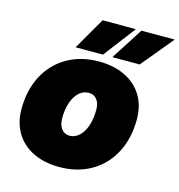

<svg xmlns="http://www.w3.org/2000/svg" viewBox="-116 -890 938 1004"><g transform="rotate(15 353.0 -388.0)"><path d="M26 -230Q26 -333 67 -411Q108 -489 182.5 -532Q257 -575 355 -575Q435 -575 496 -545.5Q557 -516 590 -461.5Q623 -407 623 -334Q623 -231 582 -152.5Q541 -74 466.5 -31Q392 12 295 12Q214 12 153 -17.5Q92 -47 59 -102Q26 -157 26 -230ZM305 -160Q333 -160 356 -181Q379 -202 392 -240Q405 -278 405 -328Q405 -362 389 -382.5Q373 -403 345 -403Q316 -403 293 -382.5Q270 -362 257 -325Q244 -288 244 -239Q244 -203 260.5 -181.5Q277 -160 305 -160ZM316 -788H496L364 -615H216ZM526 -788H706L563 -615H415Z"/></g></svg>

Font: Azeret Mono Black
Style: Italic
Weight: 900
Italic angle: -12°
Designer: Martin Vácha
Foundry: Displaay
Version: Version 1.000; Glyphs 3.0.3, build 3074